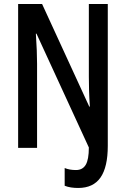

<svg xmlns="http://www.w3.org/2000/svg" viewBox="-20 -734 625 953"><path d="M368 199Q350 199 333 196.5Q316 194 301 188V100Q313 105 327 107.5Q341 110 357 110Q390 110 405.5 84Q421 58 421 -2L161 -567H158Q161 -523 162.5 -485Q164 -447 164 -417V0H70V-714H189L423 -205H426Q423 -250 422 -287Q421 -324 421 -354V-714H515V-10Q515 95 479 147Q443 199 368 199Z"/></svg>

Font: Noto Sans Ethiopic ExtraCondensed Medium
Style: Regular
Weight: 500
Width: 2
Designer: Monotype Design Team
Foundry: Monotype Imaging Inc.
Version: Version 2.102; ttfautohint (v1.8.4.7-5d5b)